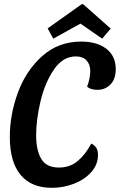

<svg xmlns="http://www.w3.org/2000/svg" viewBox="-20 -879 574 919"><path d="M534 -548Q534 -501 509 -475Q484 -449 446 -449Q431 -449 417.5 -453Q404 -457 397 -465Q404 -481 408 -502.5Q412 -524 412 -539Q412 -571 394 -590Q376 -609 343 -609Q281 -609 238 -546Q195 -483 174 -394.5Q153 -306 153 -231Q153 -160 177.5 -118.5Q202 -77 262 -77Q314 -77 351 -107.5Q388 -138 417 -192Q434 -183 441.5 -170.5Q449 -158 449 -137Q449 -92 417.5 -56Q386 -20 335 0Q284 20 228 20Q130 20 78.5 -42Q27 -104 27 -224Q27 -331 66 -436.5Q105 -542 182.5 -611Q260 -680 369 -680Q444 -680 489 -645.5Q534 -611 534 -548ZM235 -694 208 -743 371 -859H378L510 -742L469 -694L365 -766Z"/></svg>

Font: Sansita
Style: Italic
Weight: 400
Italic angle: -11°
Designer: Pablo Cosgaya
Foundry: Omnibus-Type
Version: Version 1.006